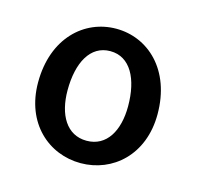

<svg xmlns="http://www.w3.org/2000/svg" viewBox="-63 -663 484 472"><g transform="rotate(15 179.5 -427.0)"><path d="M331 -421C331 -534 260 -598 179 -598C98 -598 27 -534 27 -421C27 -317 98 -256 179 -256C260 -256 331 -317 331 -421ZM102 -421C102 -491 128 -541 179 -541C230 -541 256 -491 256 -421C256 -359 230 -313 179 -313C128 -313 102 -359 102 -421Z"/></g></svg>

Font: Falling Sky
Style: Light
Weight: 400
Designer: Paul D. Hunt
Foundry: Adobe Systems Incorporated
Version: Version 1.02